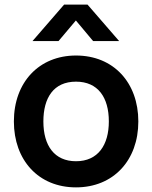

<svg xmlns="http://www.w3.org/2000/svg" viewBox="-20 -795 658 830"><path d="M308.5 15C470 15 578 -101.5 578 -270C578 -437 471.5 -555 308.5 -555C149 -555 40 -439.5 40 -270C40 -103 146 15 308.5 15ZM120.5 -617.5H233L308 -706.5L382.5 -617.5H495L358.5 -775H257ZM167.5 -270C167.5 -372 211.5 -442 308.5 -442C403 -442 450.5 -374.5 450.5 -270C450.5 -168.5 404 -98 308.5 -98C215.5 -98 167.5 -165 167.5 -270Z"/></svg>

Font: Eudonet
Style: Bold
Weight: 700
Designer: Mikhail Sharanda
Foundry: Mikhail Sharanda
Version: Version 4.503;Glyphs 3.1.2 (3151)